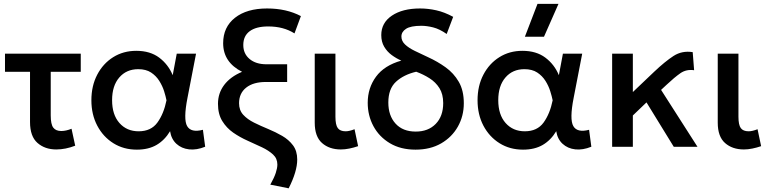

<svg xmlns="http://www.w3.org/2000/svg" viewBox="-20 -780 4088 1020"><path d="M279 14Q218.5 14 179 -20.8Q139.5 -55.5 139.5 -132V-398.5H6.5V-495H409V-398.5H249.5V-167Q249.5 -120 263 -102Q276.5 -84 305.5 -84Q330.5 -84 360 -96L379.5 -6Q328 14 279 14Z M707 15Q637 15 582.5 -19Q528 -53 496.8 -112.2Q465.5 -171.5 465.5 -247.5Q465.5 -324 496.5 -383.2Q527.5 -442.5 581.2 -476.2Q635 -510 704 -510Q777.5 -510 825.8 -473.8Q874 -437.5 897.5 -380.5L919 -495H1021.5L976 -260Q953.5 -146 974.2 -110Q995 -74 1058 -90.5L1070 -0.5Q1024.5 18 984.5 13.5Q944.5 9 917.2 -16Q890 -41 883.5 -83Q855 -35.5 812 -10.2Q769 15 707 15ZM716.5 -82.5Q782.5 -82.5 816.2 -129Q850 -175.5 864.5 -247Q860.5 -267.5 851.8 -295.5Q843 -323.5 826.2 -350.2Q809.5 -377 782.5 -394.8Q755.5 -412.5 714.5 -412.5Q651.5 -412.5 613.5 -368.2Q575.5 -324 575.5 -248Q575.5 -170.5 614.5 -126.5Q653.5 -82.5 716.5 -82.5Z M1513.5 220.5 1416 201Q1437 163.5 1445.2 138Q1453.5 112.5 1453.5 94Q1453.5 62 1430.5 40.8Q1407.5 19.5 1371.8 2.5Q1336 -14.5 1295.5 -32.5Q1255 -50.5 1219.2 -75.2Q1183.5 -100 1160.8 -137Q1138 -174 1138 -228.5Q1138 -285 1171 -328.8Q1204 -372.5 1266 -398.5Q1165.5 -449.5 1165.5 -550.5Q1165.5 -636 1228.2 -685.5Q1291 -735 1399 -735Q1501.5 -735 1578.5 -694.5L1544.5 -602.5Q1486.5 -639.5 1405 -639.5Q1340.5 -639.5 1306.5 -614.2Q1272.5 -589 1272.5 -541Q1272.5 -494.5 1306 -466.5Q1339.5 -438.5 1395.5 -438.5H1505.5V-344.5H1392.5Q1325.5 -344.5 1287.8 -314.5Q1250 -284.5 1250 -231.5Q1250 -194.5 1272.2 -170.2Q1294.5 -146 1329.8 -128.5Q1365 -111 1404.5 -94.8Q1444 -78.5 1479 -58.2Q1514 -38 1536.5 -8Q1559 22 1559 67.5Q1559 131 1513.5 220.5Z M1791 14Q1729.5 14 1690.8 -20.2Q1652 -54.5 1652 -128.5V-495H1762V-160Q1762 -116.5 1774.5 -99.5Q1787 -82.5 1816 -82.5Q1835.5 -82.5 1863.5 -93.5L1882.5 -3.5Q1859 4.5 1835.8 9.2Q1812.5 14 1791 14Z M2187.5 15Q2108.5 15 2051.5 -19Q1994.5 -53 1964 -109.5Q1933.5 -166 1933.5 -234Q1933.5 -312.5 1977.5 -372.5Q2021.5 -432.5 2112 -458Q2085.5 -469.5 2061 -487.5Q2036.5 -505.5 2021 -531.8Q2005.5 -558 2005.5 -593.5Q2005.5 -659 2062 -697Q2118.5 -735 2211.5 -735Q2254.5 -735 2298 -725.2Q2341.5 -715.5 2387.5 -690.5L2353 -599.5Q2315 -626 2281 -634.5Q2247 -643 2218.5 -643Q2162 -643 2137.2 -627Q2112.5 -611 2112.5 -586Q2112.5 -562 2131.8 -543.8Q2151 -525.5 2183.2 -509.8Q2215.5 -494 2254.5 -476Q2304 -453.5 2347.2 -422.5Q2390.5 -391.5 2417.2 -345.5Q2444 -299.5 2444 -231.5Q2444 -163.5 2412.5 -107.5Q2381 -51.5 2323.5 -18.2Q2266 15 2187.5 15ZM2188.5 -81Q2255 -81 2294.8 -121.8Q2334.5 -162.5 2334.5 -232.5Q2334.5 -280 2314.5 -311.8Q2294.5 -343.5 2261.8 -364.2Q2229 -385 2191 -399Q2124 -383 2083.5 -345.5Q2043 -308 2043 -235.5Q2043 -165.5 2081.5 -123.2Q2120 -81 2188.5 -81Z M2758.5 15Q2688.5 15 2634 -19Q2579.5 -53 2548.2 -112.2Q2517 -171.5 2517 -247.5Q2517 -324 2548 -383.2Q2579 -442.5 2632.8 -476.2Q2686.5 -510 2755.5 -510Q2829 -510 2877.2 -473.8Q2925.5 -437.5 2949 -380.5L2970.5 -495H3073L3027.5 -260Q3005 -146 3025.8 -110Q3046.5 -74 3109.5 -90.5L3121.5 -0.5Q3076 18 3036 13.5Q2996 9 2968.8 -16Q2941.5 -41 2935 -83Q2906.5 -35.5 2863.5 -10.2Q2820.5 15 2758.5 15ZM2768 -82.5Q2834 -82.5 2867.8 -129Q2901.5 -175.5 2916 -247Q2912 -267.5 2903.2 -295.5Q2894.5 -323.5 2877.8 -350.2Q2861 -377 2834 -394.8Q2807 -412.5 2766 -412.5Q2703 -412.5 2665 -368.2Q2627 -324 2627 -248Q2627 -170.5 2666 -126.5Q2705 -82.5 2768 -82.5ZM2768.5 -585 2835.5 -759.5H2947L2870 -585Z M3232 0V-495H3342V-291L3455 -398.5Q3513 -453.5 3558.2 -482.8Q3603.5 -512 3660 -503L3667.5 -407Q3626 -413 3594.5 -391Q3563 -369 3521 -329.5L3492 -302.5L3685.5 0H3559.5L3414.5 -236L3342 -166.5V0Z M3932 14Q3870.5 14 3831.8 -20.2Q3793 -54.5 3793 -128.5V-495H3903V-160Q3903 -116.5 3915.5 -99.5Q3928 -82.5 3957 -82.5Q3976.5 -82.5 4004.5 -93.5L4023.5 -3.5Q4000 4.5 3976.8 9.2Q3953.5 14 3932 14Z"/></svg>

Font: Geologica
Style: Regular
Weight: 400
Designer: Sindre Bremnes, Frode Helland
Foundry: Monokrom Skriftforlag AS
Version: Version 1.010; ttfautohint (v1.8.4.7-5d5b);gftools[0.9.28]